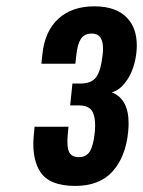

<svg xmlns="http://www.w3.org/2000/svg" viewBox="-20 -908 459 616"><path d="M221.2 -311.5Q138.7 -311.5 109.4 -356.4Q86.9 -390.6 86.9 -446.8Q86.9 -464.4 89.4 -483.9L90.8 -501.5H199.7L197.8 -481.4Q196.3 -466.3 196.3 -454.6Q196.3 -432.6 201.2 -421.4Q209 -403.8 233.4 -403.8Q255.9 -403.8 267.6 -421.4Q279.3 -439 283.7 -480.5Q285.2 -494.1 285.2 -505.4Q285.2 -533.2 277.3 -548.3Q266.6 -569.8 233.4 -569.8H205.1L212.4 -640.1H239.3Q273.9 -640.1 288.8 -660.9Q303.7 -681.6 309.1 -731Q310.5 -742.2 310.5 -751.5Q310.5 -771.5 304.7 -783.2Q296.4 -800.3 273.9 -800.3Q251 -800.3 239.7 -783.4Q228.5 -766.6 225.1 -732.9L221.7 -703.6H112.8L116.2 -735.4Q124 -808.6 167.5 -848.1Q210.9 -887.7 282.7 -887.7Q354.5 -887.7 389.6 -848.6Q418.9 -816.4 418.9 -761.7Q418.9 -750.5 417.5 -738.3Q411.6 -687.5 388.9 -653.1Q366.2 -618.7 338.4 -611.8Q392.6 -590.8 392.6 -512.7Q392.6 -499 391.1 -483.9Q382.8 -404.3 341.1 -357.9Q299.3 -311.5 221.2 -311.5Z"/></svg>

Font: Oswald
Style: Demi-Bold
Weight: 600
Designer: Vernon Adams
Foundry: Vernon Adams
Version: 3.0; ttfautohint (v0.94.23-7a4d-dirty) -l 8 -r 50 -G 200 -x 